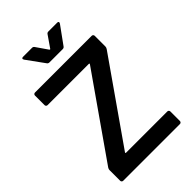

<svg xmlns="http://www.w3.org/2000/svg" viewBox="-261 -983 1077 1077"><g transform="rotate(-45 277.0 -444.5)"><path d="M37 -12V-97Q37 -104 42 -112L379 -594Q381 -596 380 -598Q379 -600 376 -600H49Q44 -600 40.5 -603.5Q37 -607 37 -612V-688Q37 -693 40.5 -696.5Q44 -700 49 -700H499Q504 -700 507.5 -696.5Q511 -693 511 -688V-603Q511 -596 506 -588L169 -106Q167 -104 168 -102Q169 -100 172 -100H499Q504 -100 507.5 -96.5Q511 -93 511 -88V-12Q511 -7 507.5 -3.5Q504 0 499 0H49Q44 0 40.5 -3.5Q37 -7 37 -12ZM133 -881Q133 -889 144 -889H215Q224 -889 229 -881L276 -813Q278 -811 280 -811Q282 -811 283 -813L330 -881Q335 -889 344 -889H414Q424 -889 424 -882Q424 -879 421 -874L345 -769Q340 -762 331 -762H226Q217 -762 212 -769L136 -874Q133 -879 133 -881Z"/></g></svg>

Font: Amber EN SemiBold
Style: Regular
Weight: 600
Designer: Jeremy Tribby
Foundry: Tribby Type
Version: Version 1.408 November 24, 2021